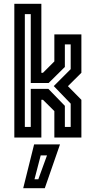

<svg xmlns="http://www.w3.org/2000/svg" viewBox="-20 -720 501 1005"><path d="M55 0V-700H196.5V-339H205L264.5 -398.5V-540H406V-339L335.5 -269L406 -197.5V0H264.5V-138.5L205 -197.5H196.5V0ZM110 -55.5H141V-255H233L319.5 -166V-55.5H350V-177.5L261.5 -269.5L350 -358V-487.5H319.5V-369.5L234.5 -285.5H141V-646H110ZM101.5 265 158.5 36H294L214.5 265ZM160.5 218.5H180.5L226 93.5H193Z"/></svg>

Font: Tourney Condensed SemiBold
Style: Regular
Weight: 600
Width: 3
Designer: Tyler Finck
Foundry: Etcetera Type Co
Version: Version 1.010; ttfautohint (v1.8.3)